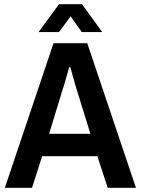

<svg xmlns="http://www.w3.org/2000/svg" viewBox="-20 -891 668 911"><path d="M163 -739 260 -871H369L465 -739H368L315 -813L260 -739ZM3 0 234 -686H394L625 0H491L442 -150H180L132 0ZM213 -256H409L348 -453Q344 -465 338 -485.5Q332 -506 325.5 -529.5Q319 -553 314 -572H308Q303 -554 296.5 -530.5Q290 -507 283.5 -486Q277 -465 273 -453Z"/></svg>

Font: Archivo SemiCondensed SemiBold
Style: Regular
Weight: 600
Width: 4
Designer: Hector Gatti
Foundry: Omnibus-Type
Version: Version 2.001; ttfautohint (v1.8.3)